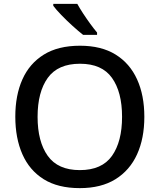

<svg xmlns="http://www.w3.org/2000/svg" viewBox="-20 -961 824 991"><path d="M725 -358Q725 -247 687.5 -164.5Q650 -82 576 -36Q502 10 392 10Q279 10 205.5 -36Q132 -82 95.5 -165Q59 -248 59 -359Q59 -469 95.5 -551Q132 -633 206 -679Q280 -725 393 -725Q503 -725 576.5 -679.5Q650 -634 687.5 -551.5Q725 -469 725 -358ZM174 -358Q174 -230 226.5 -156.5Q279 -83 392 -83Q506 -83 558 -156.5Q610 -230 610 -358Q610 -486 558 -559Q506 -632 393 -632Q279 -632 226.5 -559Q174 -486 174 -358ZM379 -941Q391 -919 409 -891.5Q427 -864 446 -838Q465 -812 481 -793V-781H409Q386 -799 355 -827Q324 -855 296.5 -883.5Q269 -912 255 -931V-941Z"/></svg>

Font: Noto Sans Myanmar UI Medium
Style: Regular
Weight: 500
Designer: Monotype Design Team
Foundry: Monotype Imaging Inc.
Version: Version 2.103; ttfautohint (v1.8.4.7-5d5b)